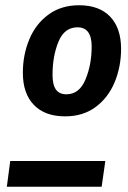

<svg xmlns="http://www.w3.org/2000/svg" viewBox="-20 -711 488 731"><path d="M441 -525Q441 -457 416.5 -398Q392 -339 344 -303.5Q296 -268 228 -268Q151 -268 109 -311.5Q67 -355 67 -434Q67 -502 91.5 -561Q116 -620 164.5 -655.5Q213 -691 281 -691Q358 -691 399.5 -647.5Q441 -604 441 -525ZM180 -426Q180 -388 193 -370Q206 -352 233 -352Q282 -352 305.5 -408.5Q329 -465 329 -534Q329 -607 275 -607Q225 -607 202.5 -552Q180 -497 180 -426ZM19 -98H381L367 0H6Z"/></svg>

Font: Fira Sans Condensed Medium
Style: Italic
Weight: 500
Width: 3
Italic angle: -8°
Designer: bBox Type GmbH & Carrois Corporate GbR & Edenspiekermann AG
Foundry: bBox Type GmbH & Carrois Corporate GbR & Edenspiekermann AG
Version: Version 4.301